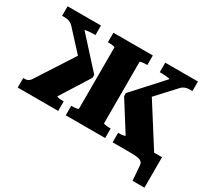

<svg xmlns="http://www.w3.org/2000/svg" viewBox="-167 -983 1553 1430"><g transform="rotate(30 610.0 -268.0)"><path d="M836 0V-82H844Q857 -82 868.5 -83Q880 -84 887.5 -86.5Q895 -89 895 -92L738 -341V-367L966 -618Q967 -622 955 -623.5Q943 -625 925.5 -626.5Q908 -628 892 -628H879V-710H1160V-628H1139Q1122 -628 1109.5 -625Q1097 -622 1085 -615Q1073 -608 1062 -595L841 -355L902 -467L1143 -87V0ZM368 0H20V-82H31Q43 -82 52 -84.5Q61 -87 68.5 -93Q76 -99 83 -109L314 -467L358 -355L138 -595Q126 -608 114.5 -615Q103 -622 89.5 -625Q76 -628 60 -628H39V-710H326V-628H312Q296 -628 278.5 -626.5Q261 -625 249.5 -623.5Q238 -622 238 -618L466 -367V-341L309 -92Q309 -89 316.5 -86.5Q324 -84 336 -83Q348 -82 361 -82H368ZM995 0H943V-88H1210V174H1108L1098 49Q1097 30 1087 19.5Q1077 9 1055 4.5Q1033 0 995 0ZM433 0V-82H441Q450 -82 459.5 -82.5Q469 -83 476.5 -84.5Q484 -86 489 -87.5Q494 -89 494 -92V-618Q494 -621 489 -622.5Q484 -624 476.5 -625.5Q469 -627 459.5 -627.5Q450 -628 441 -628H433V-710H772V-628H763Q755 -628 745.5 -627.5Q736 -627 728 -625.5Q720 -624 715 -622.5Q710 -621 710 -618V-92Q710 -89 715 -87.5Q720 -86 728 -84.5Q736 -83 745.5 -82.5Q755 -82 763 -82H772V0Z"/></g></svg>

Font: Roboto Serif ExtraBold
Style: Regular
Weight: 800
Designer: Greg Gazdowicz
Foundry: Commercial Type
Version: Version 1.008